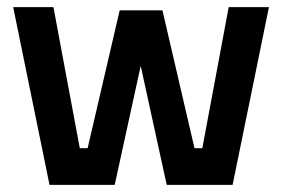

<svg xmlns="http://www.w3.org/2000/svg" viewBox="-20 -519 792 539"><path d="M17 -499H130L204 -103H226L316 -490H436L526 -103H548L622 -499H735L633 0H448L375 -334L302 0H119Z"/></svg>

Font: TypoPRO Titillium Text
Style: 800 wt
Weight: 800
Designer: Accademia di Belle Arti di Urbino and others
Foundry: Accademia di Belle Arti di Urbino and others.
Version: Version 25.000